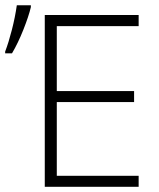

<svg xmlns="http://www.w3.org/2000/svg" viewBox="-38 -721 612 741"><path d="M497.1 0H134.8V-663.1H497.1V-620.1H181.2V-369.6H479.5V-327.1H181.2V-42.5H497.1ZM-18.1 -522Q-4.9 -556.2 7.8 -605.7Q20.5 -655.3 26.9 -700.7H81.1V-693.4Q72.8 -658.2 52.2 -606.4Q31.7 -554.7 8.3 -515.1H-18.1Z"/></svg>

Font: Bpm'online Open Sans Light
Style: Regular
Weight: 300
Foundry: Ascender Corporation
Version: Version 1.10